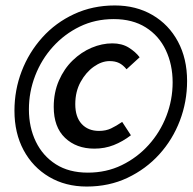

<svg xmlns="http://www.w3.org/2000/svg" viewBox="-20 -674 708 704"><path d="M298 10Q220 10 160 -25.5Q100 -61 66.5 -123.5Q33 -186 33 -268Q33 -344 59.5 -413Q86 -482 135 -536.5Q184 -591 252 -622.5Q320 -654 401 -654Q479 -654 539 -619Q599 -584 632.5 -521.5Q666 -459 666 -377Q666 -301 639.5 -231.5Q613 -162 564 -108Q515 -54 447.5 -22Q380 10 298 10ZM302 -41Q370 -41 426.5 -68.5Q483 -96 525 -142.5Q567 -189 590 -248.5Q613 -308 613 -372Q613 -437 588 -490Q563 -543 514.5 -573.5Q466 -604 397 -604Q329 -604 272.5 -576.5Q216 -549 174 -502.5Q132 -456 109 -396.5Q86 -337 86 -273Q86 -207 111.5 -154.5Q137 -102 185 -71.5Q233 -41 302 -41ZM326 -129Q260 -129 218.5 -168.5Q177 -208 177 -282Q177 -335 196 -378.5Q215 -422 246.5 -452.5Q278 -483 316 -499Q354 -515 392 -515Q427 -515 452 -499.5Q477 -484 492 -464L444 -420Q431 -436 416.5 -443Q402 -450 382 -450Q353 -450 324 -429.5Q295 -409 275.5 -373.5Q256 -338 256 -292Q256 -245 279.5 -219.5Q303 -194 343 -194Q368 -194 387 -203Q406 -212 428 -227L460 -178Q430 -155 397 -142Q364 -129 326 -129Z"/></svg>

Font: Source Sans 3 SemiBold
Style: Italic
Weight: 600
Italic angle: -11°
Designer: Paul D. Hunt
Foundry: Adobe
Version: Version 3.046;hotconv 1.0.118;makeotfexe 2.5.65603